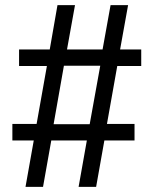

<svg xmlns="http://www.w3.org/2000/svg" viewBox="-20 -725 601 745"><path d="M79 0 111 -180H28V-244H122L162 -469H54V-533H173L203 -705H271L240 -533H378L409 -705H477L446 -533H528V-469H435L395 -244H502V-180H385L353 0H285L317 -180H179L147 0ZM188 -243H328L369 -470H228Z"/></svg>

Font: Nunito Sans 10pt SemiCondensed Medium
Style: Regular
Weight: 500
Width: 4
Designer: Vernon Adams
Foundry: Vernon Adams
Version: Version 3.101;gftools[0.9.27]